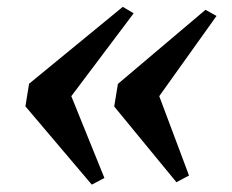

<svg xmlns="http://www.w3.org/2000/svg" viewBox="-20 -580 662 548"><path d="M330.5 -560.5 361.5 -542 183.5 -305.5 278 -72 242 -53 52.5 -276.5 63 -341ZM566.5 -552 598 -534.5 434.5 -305.5 519.5 -79 483.5 -60 306 -276 316.5 -340.5Z"/></svg>

Font: Merriweather 96pt ExtraBold
Style: Italic
Weight: 800
Italic angle: -7.8°
Version: Version 2.101